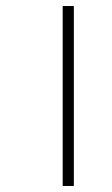

<svg xmlns="http://www.w3.org/2000/svg" viewBox="-20 -617 371 637"><path d="M188 0H225V-597H188Z"/></svg>

Font: Noto Sans Gujarati Condensed ExtraLight
Style: Regular
Weight: 200
Width: 3
Designer: Jelle Bosma - Monotype Design Team, Universal Thirst
Foundry: Monotype Imaging Inc.
Version: Version 2.106